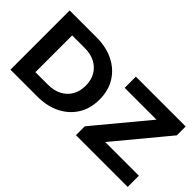

<svg xmlns="http://www.w3.org/2000/svg" viewBox="-58 -1153 1605 1605"><g transform="rotate(45 745.0 -350.0)"><path d="M82.9 0V-700H400.8Q515.4 -700 602.3 -656.6Q689.2 -613.2 737.9 -534.9Q786.7 -456.6 786.7 -350Q786.7 -243.8 737.9 -165.3Q689.2 -86.8 602.3 -43.4Q515.4 0 400.8 0ZM245.3 -132.7H393.2Q463.1 -132.7 514.5 -159.3Q565.9 -185.8 594.4 -234.8Q623 -283.7 623 -350Q623 -417.3 594.4 -465.7Q565.9 -514.2 514.5 -540.7Q463.1 -567.3 393.2 -567.3H245.3ZM857.2 0V-104.6L1290.7 -626.8L1310 -567.7H865.4V-700H1454.7V-595.4L1021.8 -73.2L1001.9 -132.3H1468.8V0Z"/></g></svg>

Font: Montserrat Thin
Style: Regular
Weight: 100
Designer: Julieta Ulanovsky
Foundry: Julieta Ulanovsky
Version: Version 9.000